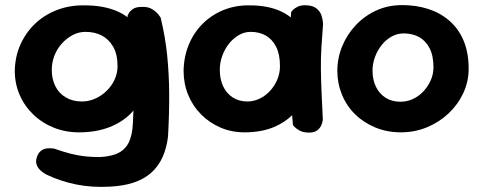

<svg xmlns="http://www.w3.org/2000/svg" viewBox="-20 -520 1895 753"><path d="M411 212Q341 216 279 203.5Q217 191 163 165Q163 165 155 160.5Q147 156 137.5 147Q128 138 123.5 125Q119 112 125 95Q131 78 142 70.5Q153 63 164.5 62Q176 61 184.5 62Q193 63 193 63Q227 75 256 82.5Q285 90 312.5 93Q340 96 370 96Q417 94 445 79.5Q473 65 486 36.5Q499 8 501 -34Q505 -102 505 -157Q505 -212 501.5 -260.5Q498 -309 493 -357Q488 -405 480 -458Q480 -458 484.5 -467Q489 -476 501 -484.5Q513 -493 537 -493Q562 -494 578.5 -483Q595 -472 602.5 -461.5Q610 -451 610 -451Q628 -377 635.5 -304Q643 -231 643.5 -153Q644 -75 639 15Q628 109 572.5 158Q517 207 411 212ZM296 -1Q240 0 193 -18.5Q146 -37 111 -70.5Q76 -104 57 -148Q38 -192 38 -242Q39 -298 60 -345Q81 -392 117 -426.5Q153 -461 201.5 -480Q250 -499 305 -499Q388 -500 445 -473.5Q502 -447 532.5 -391.5Q563 -336 563 -250Q563 -200 545.5 -155.5Q528 -111 494.5 -76.5Q461 -42 411 -22Q361 -2 296 -1ZM301 -122Q328 -122 353 -133Q378 -144 398 -163.5Q418 -183 429.5 -208Q441 -233 441 -260Q441 -307 424 -336.5Q407 -366 379.5 -380.5Q352 -395 315 -395Q288 -395 264 -382Q240 -369 221.5 -348Q203 -327 193 -300.5Q183 -274 183 -246Q183 -210 197 -182Q211 -154 238 -138Q265 -122 301 -122Z M945 -1Q892 0 847.5 -18.5Q803 -37 769.5 -70.5Q736 -104 718 -148Q700 -192 700 -242Q701 -298 720.5 -345Q740 -392 774.5 -426.5Q809 -461 855 -480Q901 -499 953 -499Q1032 -500 1086 -473.5Q1140 -447 1168.5 -391.5Q1197 -336 1197 -250Q1197 -200 1181 -155.5Q1165 -111 1133.5 -76.5Q1102 -42 1055 -22Q1008 -2 945 -1ZM950 -122Q975 -122 998 -133Q1021 -144 1039 -163.5Q1057 -183 1067.5 -208Q1078 -233 1078 -260Q1078 -307 1063 -336.5Q1048 -366 1022.5 -380.5Q997 -395 963 -395Q938 -395 916 -382Q894 -369 877.5 -348Q861 -327 851.5 -300.5Q842 -274 842 -246Q842 -210 855 -182Q868 -154 892.5 -138Q917 -122 950 -122ZM1192 0Q1170 0 1156 -7.5Q1142 -15 1135.5 -22Q1129 -29 1129 -29Q1122 -102 1117.5 -173Q1113 -244 1114 -318.5Q1115 -393 1122 -473Q1122 -473 1128 -480Q1134 -487 1148 -494Q1162 -501 1186 -499Q1210 -497 1223 -485.5Q1236 -474 1240.5 -460Q1245 -446 1246 -436Q1247 -426 1247 -426Q1243 -375 1240.5 -333Q1238 -291 1238.5 -249.5Q1239 -208 1241 -161Q1243 -114 1246 -52Q1246 -52 1245 -44.5Q1244 -37 1239 -26.5Q1234 -16 1223 -8Q1212 0 1192 0Z M1552 -1Q1498 -1 1452 -20Q1406 -39 1372.5 -72Q1339 -105 1321 -149Q1303 -193 1303 -242Q1303 -292 1322 -338.5Q1341 -385 1375.5 -421.5Q1410 -458 1456 -479Q1502 -500 1557 -500Q1612 -500 1659 -485Q1706 -470 1742 -439Q1778 -408 1798 -361Q1818 -314 1818 -250Q1818 -200 1797 -155Q1776 -110 1739.5 -75.5Q1703 -41 1655 -21Q1607 -1 1552 -1ZM1550 -121Q1576 -121 1599 -131.5Q1622 -142 1640 -161Q1658 -180 1669 -204.5Q1680 -229 1680 -256Q1680 -302 1664.5 -331.5Q1649 -361 1623 -375Q1597 -389 1563 -389Q1538 -389 1515.5 -376.5Q1493 -364 1476.5 -343Q1460 -322 1450.5 -296Q1441 -270 1441 -243Q1441 -207 1454.5 -179.5Q1468 -152 1492.5 -136.5Q1517 -121 1550 -121Z"/></svg>

Font: Sour Gummy Black SemiBold
Style: Regular
Weight: 600
Version: Version 1.000